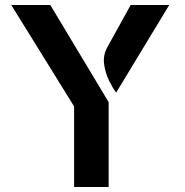

<svg xmlns="http://www.w3.org/2000/svg" viewBox="-20 -747 739 767"><path d="M276 0V-322L25 -727H181L414 -339V0ZM444 -377Q431 -394 416 -424.2Q401 -454.5 396 -489.8Q391 -525 408 -557L502 -727H656Z"/></svg>

Font: Expletus Sans
Style: Bold
Weight: 700
Version: Version 7.500